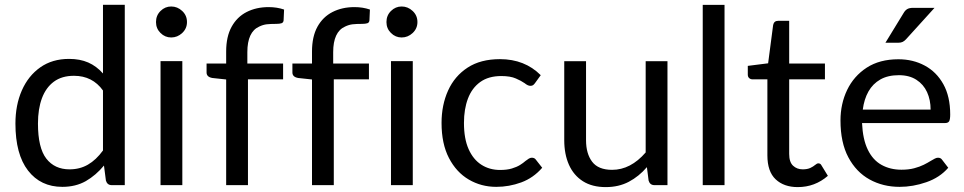

<svg xmlns="http://www.w3.org/2000/svg" viewBox="-20 -756 3938 784"><path d="M234.5 7Q146 7 94.5 -59.5Q43 -126 43 -251.5Q43 -327 69.2 -386.8Q95.5 -446.5 144.5 -481Q193.5 -515.5 262 -515.5Q306.5 -515.5 340.2 -500.8Q374 -486 400.5 -456V-736.5H489.5V0H436.5Q418 0 412.5 -18.5L404.5 -80Q372 -40.5 330.5 -16.5Q289 7 234.5 7ZM264 -64.5Q306 -64.5 339.2 -83.8Q372.5 -103 400.5 -141.5V-386.5Q357.5 -446.5 282 -446.5Q232.5 -446.5 200 -422.5Q167.5 -398.5 151.2 -354.8Q135 -311 135 -251.5Q135 -152.5 169 -108.5Q203 -64.5 264 -64.5Z M724.5 0H635.5V-506.5H724.5ZM679 -603Q654 -603 635.5 -621.2Q617 -639.5 617 -666Q617 -693 635.5 -711.2Q654 -729.5 679 -729.5Q704.5 -729.5 724 -711.2Q743.5 -693 743.5 -666Q743.5 -639.5 724 -621.2Q704.5 -603 679 -603Z M992.5 0H903.5V-431.5L847.5 -437.5Q823.5 -441.5 823.5 -460V-496.5H903.5V-545.5Q903.5 -606.5 925.8 -646.8Q948 -687 987.2 -707Q1026.5 -727 1077 -727Q1111 -727 1140 -717L1138 -672.5Q1137 -663.5 1129.2 -661Q1121.5 -658.5 1107 -658.5Q1084.5 -658.5 1069.2 -656.8Q1054 -655 1038.5 -647.5Q990 -626 990 -543V-496.5H1136V-432H992.5Z M1343 0H1254V-431.5L1198 -437.5Q1174 -441.5 1174 -460V-496.5H1254V-545.5Q1254 -606.5 1276.2 -646.8Q1298.5 -687 1337.8 -707Q1377 -727 1427.5 -727Q1461.5 -727 1490.5 -717L1488.5 -672.5Q1487.5 -663.5 1479.8 -661Q1472 -658.5 1457.5 -658.5Q1435 -658.5 1419.8 -656.8Q1404.5 -655 1389 -647.5Q1340.5 -626 1340.5 -543V-496.5H1486.5V-432H1343Z M1665.5 0H1576.5V-506.5H1665.5ZM1620 -603Q1595 -603 1576.5 -621.2Q1558 -639.5 1558 -666Q1558 -693 1576.5 -711.2Q1595 -729.5 1620 -729.5Q1645.5 -729.5 1665 -711.2Q1684.5 -693 1684.5 -666Q1684.5 -639.5 1665 -621.2Q1645.5 -603 1620 -603Z M2006.5 7Q1945 7 1894.2 -22.8Q1843.5 -52.5 1813.2 -110.8Q1783 -169 1783 -254Q1783 -327.5 1809.8 -386.5Q1836.5 -445.5 1889.5 -480Q1942.5 -514.5 2021.5 -514.5Q2122.5 -514.5 2188 -449L2164.5 -416.5Q2160.5 -411 2156.5 -408.2Q2152.5 -405.5 2145.5 -405.5Q2135.5 -405.5 2122 -416.5Q2108.5 -426 2086.5 -435.5Q2064 -445.5 2027 -445.5Q1974.5 -445.5 1940.8 -421Q1907 -396.5 1890.8 -353.5Q1874.5 -310.5 1874.5 -254Q1874.5 -189.5 1893.5 -147Q1912.5 -104.5 1945.8 -83.2Q1979 -62 2022 -62Q2050.5 -62 2070.2 -68Q2090 -74 2103.2 -82.2Q2116.5 -90.5 2125.5 -98.5Q2133 -104.5 2139.2 -108.2Q2145.5 -112 2151.5 -112Q2163 -112 2168.5 -103.5L2194 -71Q2158 -29.5 2108.5 -11.2Q2059 7 2006.5 7Z M2453.5 8Q2398 8 2360.2 -16Q2322.5 -40 2303.2 -83.2Q2284 -126.5 2284 -183.5V-506H2373V-183.5Q2373 -128.5 2398 -95.5Q2423 -62.5 2479.5 -62.5Q2555 -62.5 2616.5 -133.5V-506H2705.5V0H2652.5Q2634 0 2628.5 -18.5L2621.5 -73.5Q2589 -35.5 2547.8 -13.8Q2506.5 8 2453.5 8Z M2938.5 0H2849.5V-736H2938.5Z M3237.5 8Q3181 8 3147.2 -23.8Q3113.5 -55.5 3113.5 -121.5V-432H3052.5Q3045 -432 3039.2 -437Q3033.5 -442 3033.5 -451.5V-487L3116.5 -497.5L3137 -654Q3140.5 -671 3157.5 -671H3202.5V-496.5H3348.5V-432H3202.5V-127.5Q3202.5 -94 3218.5 -79.2Q3234.5 -64.5 3257.5 -64.5Q3276.5 -64.5 3288.8 -70.2Q3301 -76 3308.5 -82.5Q3316 -89 3321.5 -89Q3330.5 -89 3334.5 -80.5L3360.5 -38Q3307.5 8 3237.5 8Z M3653.5 7Q3585.5 7 3530.8 -23.2Q3476 -53.5 3444 -113.8Q3412 -174 3412 -264Q3412 -332 3439.2 -388.8Q3466.5 -445.5 3519.2 -479.8Q3572 -514 3648.5 -514Q3708 -514 3756 -488.2Q3804 -462.5 3832 -412.2Q3860 -362 3860 -288.5Q3860 -268.5 3855.8 -261Q3851.5 -253.5 3838.5 -253.5H3500Q3503 -187 3523.5 -144.8Q3544 -102.5 3579.5 -82.8Q3615 -63 3661 -63Q3690.5 -63 3713 -69Q3735.5 -75 3752 -83.2Q3768.5 -91.5 3780.5 -99Q3789.5 -104.5 3796.8 -108.2Q3804 -112 3810 -112Q3821.5 -112 3827 -103.5L3852 -71Q3817.5 -31 3762.5 -12Q3708 7 3653.5 7ZM3780 -308.5Q3780 -348 3765.5 -379.8Q3751 -411.5 3722 -430.2Q3693 -449 3650.5 -449Q3605.5 -449 3574.8 -431.5Q3544 -414 3526.2 -382.5Q3508.5 -351 3503 -308.5ZM3648.5 -581.5H3595.5L3669.5 -702.5Q3676 -714 3684.8 -719Q3693.5 -724 3709 -724H3796L3679.5 -595.5Q3672.5 -588 3665.5 -584.8Q3658.5 -581.5 3648.5 -581.5Z"/></svg>

Font: Verano Sans
Style: Regular
Weight: 400
Designer: Lukasz Dziedzic with Adam Twardoch and Botio Nikoltchev
Foundry: tyPoland Lukasz Dziedzic
Version: Version 3.001;December 28, 2019;FontCreator 12.0.0.2547 64-b